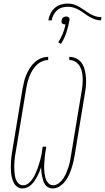

<svg xmlns="http://www.w3.org/2000/svg" viewBox="-20 -1056 593 1084"><path d="M277 8Q264 8 252.5 2Q241 -4 234.5 -14Q228 -24 224 -36Q220 -48 217.5 -60.5Q215 -73 213.5 -86Q212 -99 212 -112Q208 -99 202.5 -86Q197 -73 190.5 -60.5Q184 -48 176 -36Q168 -24 157.5 -14Q147 -4 134 2Q121 8 107 8Q91 8 78.5 -0.5Q66 -9 59 -22Q52 -35 48 -50Q44 -65 42.5 -80.5Q41 -96 41 -112Q41 -128 42 -144Q43 -160 45 -176Q47 -192 50 -208L107 -553Q111 -573 115.5 -593.5Q120 -614 128.5 -633.5Q137 -653 148.5 -671.5Q160 -690 176 -704.5Q192 -719 212 -727Q232 -735 252 -735V-717Q234 -717 216.5 -709Q199 -701 185 -687Q171 -673 161.5 -656.5Q152 -640 145 -622Q138 -604 134 -586Q130 -568 127 -550L70 -205Q67 -191 65 -177Q63 -163 62 -149Q61 -135 60.5 -121Q60 -107 61 -93Q62 -79 64 -65.5Q66 -52 71 -40Q76 -28 86 -19Q96 -10 111 -10Q126 -10 139.5 -20Q153 -30 162 -43.5Q171 -57 178 -71.5Q185 -86 190.5 -100.5Q196 -115 200.5 -130Q205 -145 209 -160Q213 -175 215.5 -190Q218 -205 220 -221L221 -228H241L240 -221Q238 -208 236 -196Q234 -184 233 -172Q232 -160 231 -148Q230 -136 229.5 -124Q229 -112 229.5 -100.5Q230 -89 231.5 -77Q233 -65 236 -54Q239 -43 244.5 -33Q250 -23 259 -16.5Q268 -10 280 -10Q297 -10 312.5 -22Q328 -34 338 -49.5Q348 -65 355 -82Q362 -99 367.5 -116Q373 -133 376 -150Q379 -167 382 -185L439 -530Q443 -549 445 -569Q447 -589 447 -608Q447 -627 443.5 -646Q440 -665 431 -681Q422 -697 406.5 -707Q391 -717 371 -717V-735Q393 -735 412.5 -725Q432 -715 443 -697.5Q454 -680 459 -659Q464 -638 465.5 -616Q467 -594 465 -571.5Q463 -549 459 -527L402 -182Q399 -162 394.5 -143Q390 -124 383.5 -104.5Q377 -85 368.5 -66.5Q360 -48 347 -31.5Q334 -15 315.5 -3.5Q297 8 277 8ZM272 -941H253Q256 -960 264.5 -978.5Q273 -997 289 -1011Q305 -1025 324.5 -1030.5Q344 -1036 363 -1036Q381 -1036 398 -1030.5Q415 -1025 429.5 -1016Q444 -1007 458 -997.5Q472 -988 486.5 -979Q501 -970 518 -964.5Q535 -959 553 -959L550 -941Q532 -941 515.5 -947Q499 -953 484.5 -961.5Q470 -970 456.5 -980Q443 -990 428.5 -998.5Q414 -1007 397.5 -1012.5Q381 -1018 363 -1018Q347 -1018 331 -1013.5Q315 -1009 302.5 -998Q290 -987 282 -971.5Q274 -956 272 -941ZM324 -808 309 -817Q324 -841 334.5 -866.5Q345 -892 350 -919Q349 -919 348 -918.5Q347 -918 346 -918Q342 -918 338 -919.5Q334 -921 331 -924Q328 -927 327.5 -931.5Q327 -936 328 -941Q329 -945 330.5 -949.5Q332 -954 336 -957Q340 -960 345 -961.5Q350 -963 354 -963Q358 -963 362 -961.5Q366 -960 369 -957Q372 -954 372.5 -949.5Q373 -945 372 -941Q366 -907 355 -873Q344 -839 324 -808Z"/></svg>

Font: Iosevka Term Curly Th Obl
Style: Regular
Weight: 100
Italic angle: -9°
Designer: Belleve Invis
Foundry: Belleve Invis
Version: Version 32.3.0